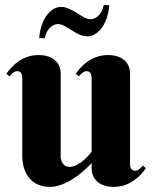

<svg xmlns="http://www.w3.org/2000/svg" viewBox="-20 -722 595 750"><path d="M488 -436C488 -475 459 -507 402 -507C335 -507 295 -461 276 -434L288 -424C296 -433 306 -444 318 -444C337 -444 338 -426 338 -414V-129C328 -116 289 -70 251 -70C228 -70 217 -92 217 -110V-436C217 -475 188 -507 131 -507C64 -507 24 -461 5 -434L17 -424C25 -433 35 -444 47 -444C66 -444 67 -426 67 -414V-112C67 -54 96 8 175 8C256 8 338 -85 338 -85V-63C338 -24 367 8 424 8C491 8 531 -38 550 -65L538 -75C530 -66 520 -55 508 -55C489 -55 488 -73 488 -85ZM207 -628C239 -628 276 -580 322 -580C358 -580 400 -620 407 -702H385C380 -674 361 -647 333 -647C301 -647 264 -695 218 -695C182 -695 140 -655 133 -573H155C160 -601 179 -628 207 -628Z"/></svg>

Font: Berkshire Swash
Style: Regular
Weight: 700
Designer: Astigmatic (AOETI)
Foundry: Astigmatic (AOETI)
Version: Version 1.000